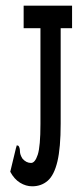

<svg xmlns="http://www.w3.org/2000/svg" viewBox="-20 -643 290 674"><path d="M93 11Q71 11 50.5 -1.5Q30 -14 16 -40L36 -123L39 -133L45 -131Q50 -124 50 -112Q50 -100 59 -86Q72 -71 89 -71Q103 -71 112.5 -100Q122 -129 122 -208V-544H63V-623H233V-544H193V-209Q193 -124 181.5 -76Q170 -28 147.5 -8.5Q125 11 93 11Z"/></svg>

Font: Inconsolata UltraCondensed Bold
Style: Regular
Weight: 700
Width: 1
Monospace: yes
Designer: Raph Levien, Cyreal, Brenton Simpson
Foundry: Raph Levien, Cyreal, Google
Version: Version 3.001; ttfautohint (v1.8.2.53-6de2)